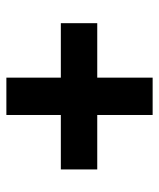

<svg xmlns="http://www.w3.org/2000/svg" viewBox="33 -634 510 617"><g transform="rotate(90 288.5 -325.0)"><path d="M229 -265V-90H349V-265H524V-382H349V-560H229V-382H54V-265Z"/></g></svg>

Font: Noto Sans Devanagari UI ExtraBold
Style: Regular
Weight: 800
Designer: Jelle Bosma - Monotype Design Team
Foundry: Monotype Imaging Inc.
Version: Version 2.003